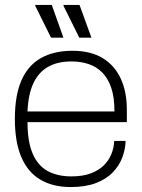

<svg xmlns="http://www.w3.org/2000/svg" viewBox="-20 -743 572 775"><path d="M265 12Q194 12 143.5 -17.5Q93 -47 66.5 -108Q40 -169 40 -263Q40 -358 66.5 -418.5Q93 -479 145 -508.5Q197 -538 273 -538Q345 -538 393.5 -509Q442 -480 467 -426.5Q492 -373 492 -300V-250H91Q91 -170 112.5 -121.5Q134 -73 173.5 -52Q213 -31 268 -31Q314 -31 346 -43Q378 -55 398.5 -75Q419 -95 429.5 -121Q440 -147 441 -174H487Q486 -140 473.5 -107Q461 -74 435 -47Q409 -20 367 -4Q325 12 265 12ZM91 -293H442Q442 -350 429 -388.5Q416 -427 392.5 -450.5Q369 -474 337.5 -484.5Q306 -495 268 -495Q213 -495 174.5 -473.5Q136 -452 115 -407.5Q94 -363 91 -293ZM300 -591 236 -720 237 -723H301L349 -591ZM186 -591 122 -720 123 -723H189L236 -591Z"/></svg>

Font: Archivo SemiBold Thin
Style: Regular
Weight: 250
Version: Version 2.001